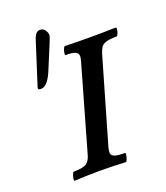

<svg xmlns="http://www.w3.org/2000/svg" viewBox="-144 -890 858 993"><g transform="rotate(-20 284.5 -393.5)"><path d="M95 -502Q85 -502 82 -504Q79 -506 79 -510Q79 -513 81 -519L156 -753Q168 -791 192 -791Q210 -791 220 -776.5Q230 -762 230 -750Q230 -745 224.5 -729.5Q219 -714 206 -684L159 -571Q129 -502 95 -502ZM95 4Q91 4 92.5 -7.5Q94 -19 98.5 -30.5Q103 -42 107 -42Q161 -42 179 -56.5Q197 -71 204 -99L337 -565Q343 -584 341.5 -597Q340 -610 325 -616.5Q310 -623 273 -623Q269 -623 270.5 -634Q272 -645 276.5 -656.5Q281 -668 286 -668Q321 -667 356 -666.5Q391 -666 426 -666Q461 -666 496 -666.5Q531 -667 565 -668Q570 -668 568.5 -656.5Q567 -645 562.5 -634Q558 -623 552 -623Q514 -623 494.5 -616.5Q475 -610 467 -597Q459 -584 453 -565L318 -99Q313 -80 314 -67.5Q315 -55 331.5 -48.5Q348 -42 388 -42Q393 -42 391 -30.5Q389 -19 385 -7.5Q381 4 376 4Q341 2 306 1Q271 0 236 0Q201 0 165.5 1Q130 2 95 4Z"/></g></svg>

Font: Junicode
Style: Bold Italic
Weight: 700
Italic angle: -11°
Designer: Peter S. Baker
Version: Version 2.100; ttfautohint (v1.8.4)